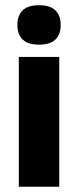

<svg xmlns="http://www.w3.org/2000/svg" viewBox="-20 -707 295 727"><path d="M51.3 0V-491.4H204.3V0ZM127.8 -538Q85.2 -538 65.6 -557.6Q45.9 -577.3 45.9 -610.9V-614.3Q45.9 -648 65.6 -667.6Q85.2 -687.2 127.8 -687.2Q170.1 -687.2 189.9 -667.6Q209.7 -648 209.7 -614.3V-610.9Q209.7 -576.8 189.9 -557.4Q170.1 -538 127.8 -538Z"/></svg>

Font: Anek Odia Medium
Style: Regular
Weight: 500
Designer: Yesha Goshar & Mahesh Sahu (Odia), Yesha Goshar (Latin)
Foundry: Ek Type
Version: Version 1.003